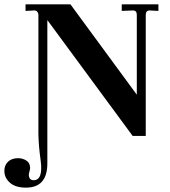

<svg xmlns="http://www.w3.org/2000/svg" viewBox="-83 -617 780 880"><path d="M525 6 134 -525 93 -548Q93 -557 87.5 -563.5Q82 -570 73 -569L34 -567V-597H240L544 -183V-549Q544 -569 527 -569H524L475 -567V-597H643V-567L604 -569H602Q585 -569 585 -548V6ZM36 243Q-12 243 -37.5 220.5Q-63 198 -63 166Q-63 140 -46 124Q-29 108 0 108Q21 108 38 119Q55 130 55 153Q55 158 52 169Q49 180 49 184Q50 209 71 209Q116 209 103 116Q94 52 93 -3V-597H134V132Q134 243 36 243Z"/></svg>

Font: UnnaBold
Style: Bold
Weight: 700
Designer: Jorge de Buen Unna
Foundry: Omnibus-Type
Version: Version 2.008;hotconv 1.0.109;makeotfexe 2.5.65596